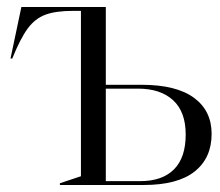

<svg xmlns="http://www.w3.org/2000/svg" viewBox="-20 -528 629 548"><path d="M151 -5 211 -25V-497H189Q139 -497 109.5 -486Q80 -475 59 -446.5Q38 -418 15 -361H10L41 -508H282V-286H384Q483 -286 533.5 -249Q584 -212 584 -146Q584 -77 535.5 -38.5Q487 0 390 0H151ZM380 -11Q443 -11 476.5 -44.5Q510 -78 510 -144Q510 -209 474 -242Q438 -275 374 -275H282V-11Z"/></svg>

Font: Nyght Serif Light
Style: Regular
Weight: 300
Designer: Maksym Kobuzan
Version: Version 0.410